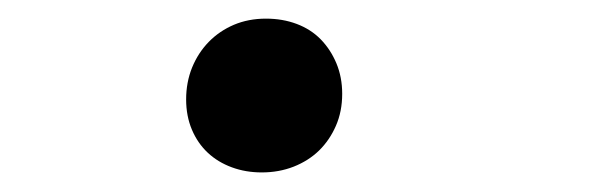

<svg xmlns="http://www.w3.org/2000/svg" viewBox="-20 -172 627 203"><path d="M176.8 -66.9Q176.8 -85 183.1 -100.6Q189.5 -116.2 200.7 -127.7Q211.9 -139.2 227.3 -145.8Q242.7 -152.3 261.2 -152.3Q278.8 -152.3 293.7 -146.7Q308.6 -141.1 319.1 -130.4Q329.6 -119.6 335.7 -105Q341.8 -90.3 341.8 -72.8Q341.8 -54.2 335.2 -39.1Q328.6 -23.9 317.4 -12.9Q306.2 -2 290.5 4.2Q274.9 10.3 256.8 10.3Q239.7 10.3 225.1 4.9Q210.4 -0.5 199.7 -10.5Q189 -20.5 182.9 -34.9Q176.8 -49.3 176.8 -66.9Z"/></svg>

Font: Roboto Mono Medium
Style: Italic
Weight: 500
Designer: Google
Version: Version 2.000985; 2015; ttfautohint (v1.3)